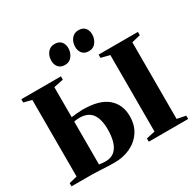

<svg xmlns="http://www.w3.org/2000/svg" viewBox="-204 -1193 1436 1419"><g transform="rotate(-30 514.0 -483.0)"><path d="M379 7.5Q351.5 7.5 321.2 6Q291 4.5 258.8 2.8Q226.5 1 191 0.5L16.5 0V-27.5L85 -44V-698L17 -715V-743H355V-715L273 -698V-442Q294 -445 321.8 -447.5Q349.5 -450 370 -450Q513 -450 581 -391.8Q649 -333.5 649 -235Q649 -158 613 -104Q577 -50 516 -21.2Q455 7.5 379 7.5ZM326.5 -33.5Q376 -33.5 405 -59.5Q434 -85.5 446.5 -130Q459 -174.5 459 -228Q459 -320.5 425 -365Q391 -409.5 319.5 -409.5Q307.5 -409.5 294.8 -408Q282 -406.5 273 -404.5V-39Q284 -36.5 296.8 -35Q309.5 -33.5 326.5 -33.5ZM750 -44V-697L676.5 -715V-743H1012V-715L938 -697V-43.5L1012 -28V0H676V-28ZM424.5 -800.5Q389 -800.5 370 -822Q351 -843.5 351 -878.5Q351 -917.5 373 -945.8Q395 -974 432.5 -974H433.5Q469 -974 488 -952.8Q507 -931.5 507 -896.5Q507 -860 485.2 -830.2Q463.5 -800.5 425.5 -800.5ZM628.5 -800.5Q593 -800.5 574 -822Q555 -843.5 555 -878.5Q555 -917.5 577 -945.8Q599 -974 636 -974H637Q673 -974 691.8 -952.8Q710.5 -931.5 710.5 -896.5Q710.5 -860 689 -830.2Q667.5 -800.5 629.5 -800.5Z"/></g></svg>

Font: Merriweather 120pt Black
Style: Regular
Weight: 900
Designer: Eben Sorkin
Foundry: Eben Sorkin
Version: Version 2.100